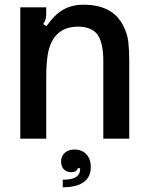

<svg xmlns="http://www.w3.org/2000/svg" viewBox="-20 -588 630 814"><path d="M66 0V-557H176V-530Q176 -515 173 -505.5Q170 -496 163 -486L177 -477Q211 -526 248 -547Q285 -568 334 -568Q459 -568 503 -478Q520 -445 524 -410.5Q528 -376 528 -328V0H418V-329Q418 -414 389 -447Q362 -475 311 -475Q250 -475 217 -437Q195 -413 185.5 -372Q176 -331 176 -261V0ZM246 174Q314 174 319 137Q319 135 319.5 132Q320 129 319 125H310Q305 142 282 142Q263 142 251 130Q239 118 239 97Q239 74 254.5 60Q270 46 295 46Q328 46 346.5 66.5Q365 87 365 120Q365 162 335 184Q305 206 246 206Z"/></svg>

Font: Open Sauce Sans Medium
Style: Regular
Weight: 500
Designer: Alfredo Marco Pradil
Foundry: Creative Sauce Fz LLC
Version: Version 1.477